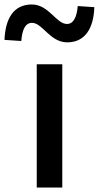

<svg xmlns="http://www.w3.org/2000/svg" viewBox="-77 -837 441 857"><path d="M87 0H201V-550H87ZM223 -648C303 -648 341 -711 344 -805L270 -810C266 -761 251 -730 222 -730C174 -730 141 -817 65 -817C-16 -817 -53 -755 -57 -659L18 -654C22 -705 36 -735 66 -735C113 -735 146 -648 223 -648Z"/></svg>

Font: Source Han Sans KR Medium
Style: Regular
Weight: 500
Designer: Ryoko NISHIZUKA (kana & ideographs); Paul D. Hunt (Latin, Greek & Cyrillic); Wenlong ZHANG (bopomofo); Sandoll Communica
Foundry: Adobe Systems Incorporated
Version: Version 1.001;PS 1.001;hotconv 1.0.78;makeotf.lib2.5.61930